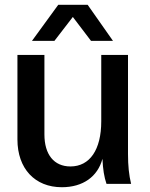

<svg xmlns="http://www.w3.org/2000/svg" viewBox="-20 -770 628 804"><path d="M239 14C327 14 389 -30 409 -105C411 -61 416 -29 426 0H529C520 -37 516 -76 516 -125V-540H404V-262C404 -143 356 -73 275 -73C206 -73 166 -123 166 -207V-540H53V-186C53 -64 126 14 239 14ZM114 -599H208L285 -699L361 -599H453L347 -750H224Z"/></svg>

Font: Ronzino Medium
Style: Regular
Weight: 500
Designer: Nunzio Mazzaferro
Foundry: Collletttivo
Version: Version 1.000;Glyphs 3.3 (3337)